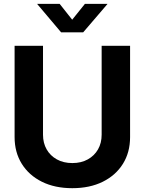

<svg xmlns="http://www.w3.org/2000/svg" viewBox="-20 -965 750 996"><path d="M355 11.2Q264.6 11.2 197.3 -22.2Q129.9 -55.7 92.8 -115.5Q55.7 -175.3 55.7 -253.9V-727.5H203.1V-266.1Q203.1 -223.1 221.9 -190.2Q240.7 -157.2 274.9 -138.2Q309.1 -119.1 355.5 -119.1Q401.4 -119.1 435.5 -138.2Q469.7 -157.2 488.5 -190.2Q507.3 -223.1 507.3 -266.1V-727.5H654.8V-253.9Q654.8 -174.8 617.7 -115.2Q580.6 -55.7 513.2 -22.2Q445.8 11.2 355 11.2ZM289.6 -944.8 354.5 -862.8 420.4 -944.8H537.1V-943.8L411.6 -797.4H296.9L173.3 -943.8V-944.8Z"/></svg>

Font: Inter 28pt
Style: Bold
Weight: 700
Designer: Rasmus Andersson
Foundry: rsms
Version: Version 4.001;git-66647c0bb